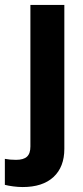

<svg xmlns="http://www.w3.org/2000/svg" viewBox="-69 -541 334 775"><path d="M22.6 214Q3.9 214 -16.2 211.3Q-36.3 208.6 -49.4 205.1V100.2Q-29.6 104.2 -4.3 104.2Q26.1 104.2 39.9 91.4Q53.7 78.7 53.7 50.5V-521H190.7V59.7Q190.7 133 146.9 173.5Q103.2 214 22.6 214Z"/></svg>

Font: Red Hat Display VF
Style: Regular
Weight: 300
Designer: Pentagram, MCKL
Foundry: Pentagram, MCKL
Version: Version 1.023